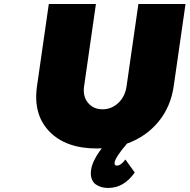

<svg xmlns="http://www.w3.org/2000/svg" viewBox="-20 -721 933 945"><path d="M162.1 -296.9 220.2 -701.2H452.1L394 -296.9Q386.7 -246.6 413.3 -214.8Q439.9 -183.1 484.9 -183.1Q528.8 -183.1 562.3 -214.4Q595.7 -245.6 603 -296.9L661.1 -701.2H893.1L835 -296.9Q820.3 -195.3 759.8 -121.8Q699.2 -48.3 605 -14.2Q547.9 52.7 543.9 79.1Q542.5 94.2 555.2 94.2Q574.7 94.2 597.2 64L643.1 127.9Q590.3 204.1 512.2 204.1Q495.1 204.1 479.7 200Q464.4 195.8 450.9 186.3Q437.5 176.8 431.2 158.7Q424.8 140.6 428.2 116.2Q434.1 70.3 481 8.8L457 9.8Q303.7 9.8 222.9 -74Q142.1 -157.7 162.1 -296.9Z"/></svg>

Font: Trueno Black
Style: Italic
Weight: 900
Designer: Julieta Ulanovsky
Foundry: Julieta Ulanovsky
Version: Version 3.001b | FøM Fix